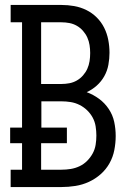

<svg xmlns="http://www.w3.org/2000/svg" viewBox="-20 -755 540 775"><path d="M23 0V-70H69V-177H21V-240H69V-665H23V-735H228Q254 -735 279.5 -730.5Q305 -726 328.5 -714.5Q352 -703 370.5 -684.5Q389 -666 400.5 -643Q412 -620 417 -594Q422 -568 422 -542Q422 -518 417.5 -493.5Q413 -469 401 -447.5Q389 -426 370.5 -409.5Q352 -393 330 -383Q357 -373 380 -356Q403 -339 419 -315Q435 -291 441 -263Q447 -235 447 -206Q447 -178 441.5 -149.5Q436 -121 422 -96Q408 -71 386.5 -52Q365 -33 339 -21Q313 -9 284.5 -4.5Q256 0 228 0ZM228 -416Q244 -416 260 -419Q276 -422 290 -430Q304 -438 315 -450.5Q326 -463 332.5 -477.5Q339 -492 341.5 -508Q344 -524 344 -541Q344 -557 341.5 -573Q339 -589 332.5 -603.5Q326 -618 315 -630.5Q304 -643 290 -651Q276 -659 260 -662Q244 -665 228 -665H146V-416ZM228 -70Q247 -70 265.5 -73Q284 -76 301 -84Q318 -92 331.5 -105.5Q345 -119 354 -135.5Q363 -152 366 -170.5Q369 -189 369 -208Q369 -226 366 -245Q363 -264 354 -280.5Q345 -297 331.5 -310Q318 -323 301 -331.5Q284 -340 265.5 -343Q247 -346 228 -346H147V-240H250V-177H146V-70Z"/></svg>

Font: Iosevka Slab
Style: Regular
Weight: 400
Monospace: yes
Designer: Belleve Invis
Foundry: Belleve Invis
Version: Version 11.2.4; ttfautohint (v1.8.3)